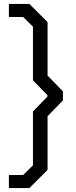

<svg xmlns="http://www.w3.org/2000/svg" viewBox="-20 -836 384 973"><path d="M25 117V51H97L147 2V-271L220 -346V-354L147 -429V-701L97 -750H25V-816H129L221 -724V-453L299 -373V-327L221 -247V25L129 117Z"/></svg>

Font: Chakra Petch
Style: Regular
Weight: 400
Designer: Katatrad Aksorn Co.,Ltd.
Foundry: Cadson Demak Co.,Ltd.
Version: Version 1.000; ttfautohint (v1.6)